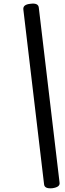

<svg xmlns="http://www.w3.org/2000/svg" viewBox="-20 -971 363 1068"><path d="M271 76Q249 78 237.5 72.5Q226 67 225 53L110 -917Q108 -932 118 -940Q128 -948 150 -950Q171 -953 183 -947.5Q195 -942 196 -927L311 42Q314 57 303.5 65Q293 73 271 76Z"/></svg>

Font: Playwrite IS
Style: Regular
Weight: 400
Designer: Veronika Burian, José Scaglione
Foundry: TypeTogether
Version: Version 1.002